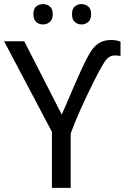

<svg xmlns="http://www.w3.org/2000/svg" viewBox="-20 -915 612 935"><path d="M280.8 -356.9 314.5 -434.6Q342.3 -501.5 374.8 -572.3Q407.2 -643.1 425.8 -669.4Q444.3 -695.8 467 -708Q489.7 -720.2 521 -720.2Q549.3 -720.2 566.9 -711.9V-642.1Q555.2 -645 538.1 -645Q516.1 -645 499.3 -626.7Q482.4 -608.4 442.4 -529.1Q402.3 -449.7 371.8 -381.1Q341.3 -312.5 324.2 -265.1V0H232.9V-272.9L0 -713.9H98.1ZM142.6 -846.2Q142.6 -872.1 156.2 -883.5Q169.9 -895 189.5 -895Q208.5 -895 222.7 -883.5Q236.8 -872.1 236.8 -846.2Q236.8 -820.3 222.7 -808.1Q208.5 -795.9 189.5 -795.9Q169.9 -795.9 156.2 -808.1Q142.6 -820.3 142.6 -846.2ZM330.6 -846.2Q330.6 -872.1 344.2 -883.5Q357.9 -895 376.5 -895Q395.5 -895 409.7 -883.5Q423.8 -872.1 423.8 -846.2Q423.8 -820.3 409.7 -808.1Q395.5 -795.9 376.5 -795.9Q357.9 -795.9 344.2 -808.1Q330.6 -820.3 330.6 -846.2Z"/></svg>

Font: Noto Sans Southeast Asian
Style: Regular
Weight: 400
Designer: Monotype Design Team
Foundry: Monotype Imaging Inc.
Version: Version 1.06 uh; ttfautohint (v1.4.1)